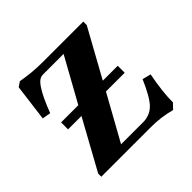

<svg xmlns="http://www.w3.org/2000/svg" viewBox="-129 -566 693 693"><g transform="rotate(-45 217.5 -219.5)"><path d="M61 -205.6V-241.2H148.9L242.2 -409.7H137.7Q126.5 -409.7 117.7 -403.3Q108.9 -397 98.6 -381.3Q80.6 -354.5 56.6 -292.5L24.4 -298.3L42.5 -439L61 -451.7Q113.8 -441.9 168.9 -441.9H375V-424.3L273.9 -241.2H350.1V-205.6H254.4L158.2 -32.2H270Q304.7 -32.2 327.9 -54.9Q351.1 -77.6 379.4 -143.6L412.1 -135.3Q397.5 -60.5 397.5 -6.8L378.4 13.2Q331.1 0 278.3 0H24.9V-15.6L129.4 -205.6Z"/></g></svg>

Font: Elstob 10pt SemiBold
Style: Regular
Weight: 600
Designer: Peter S. Baker
Version: Version 1.015